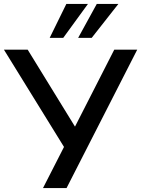

<svg xmlns="http://www.w3.org/2000/svg" viewBox="-26 -958 719 978"><path d="M193 0 312 -233 309 -195 -6 -705H115L356 -313L556 -705H673L313 0ZM227 -765 312 -938H422L296 -765ZM372 -765 467 -938H577L441 -765Z"/></svg>

Font: Nunito Sans 7pt SemiBold
Style: Regular
Weight: 600
Designer: Vernon Adams
Foundry: Vernon Adams
Version: Version 3.101;gftools[0.9.27]